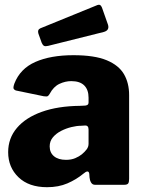

<svg xmlns="http://www.w3.org/2000/svg" viewBox="-20 -770 608 800"><path d="M327 -46Q298 -22 261 -6Q224 10 176 10Q100 10 57 -31.5Q14 -73 14 -136Q14 -194 50.5 -237Q87 -280 154 -304Q221 -328 313 -329L334 -330Q338 -330 343.5 -332.5Q349 -335 349 -344V-363Q349 -396 331 -414Q313 -432 277 -432Q252 -432 227.5 -420.5Q203 -409 187 -379Q183 -372 179 -369.5Q175 -367 162 -369L46 -393Q40 -395 37 -400Q34 -405 40 -422Q64 -484 127.5 -512Q191 -540 286 -540Q374 -540 424.5 -519Q475 -498 496.5 -461Q518 -424 518 -374V-25Q518 -11 514 -5.5Q510 0 497 0H376Q365 0 359.5 -9.5Q354 -19 353 -31L352 -46Q349 -65 327 -46ZM349 -230Q349 -248 334 -247L318 -246Q300 -246 277.5 -240.5Q255 -235 234.5 -224.5Q214 -214 200.5 -198Q187 -182 187 -160Q187 -134 205 -119Q223 -104 255 -104Q277 -104 293.5 -111Q310 -118 321 -127Q333 -137 341 -147.5Q349 -158 349 -171V-230ZM405 -738 430 -667Q437 -644 413 -637L181 -579Q169 -576 163.5 -579Q158 -582 154 -591L140 -630Q135 -646 148 -652L386 -749Q399 -754 405 -738Z"/></svg>

Font: Libre Franklin ExtraBold
Style: Regular
Weight: 800
Designer: Pablo Impallari, Rodrigo Fuenzalida, Nhung Nguyen
Foundry: Impallari Type
Version: Version 3.000